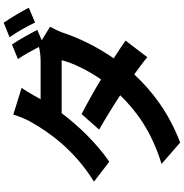

<svg xmlns="http://www.w3.org/2000/svg" viewBox="2 -908 996 1040"><g transform="rotate(-90 500.0 -388.0)"><path d="M858 -684C839 -721 804 -785 779 -821L700 -789C722 -757 747 -712 766 -675C743 -669 714 -666 687 -666H482L483 -667C495 -689 520 -734 544 -769L399 -814C390 -780 369 -733 354 -709C304 -623 211 -485 36 -377L144 -294C244 -363 337 -459 407 -552H694C679 -492 639 -410 590 -339C523 -379 455 -417 402 -444L318 -349C369 -320 437 -279 504 -235C422 -150 309 -65 132 -11L248 90C410 28 527 -62 617 -159C653 -133 686 -109 710 -88L800 -206C775 -224 741 -246 704 -270C770 -365 817 -466 842 -543C851 -568 864 -595 875 -615L802 -660ZM818 -834C846 -796 878 -738 898 -696L978 -730C960 -766 923 -829 897 -866Z"/></g></svg>

Font: Noto Sans Mono CJK JP Bold
Style: Regular
Weight: 700
Designer: Ryoko NISHIZUKA (kana & ideographs); Paul D. Hunt (Latin, Greek & Cyrillic); Wenlong ZHANG (bopomofo); Sandoll Communica
Foundry: Adobe Systems Incorporated
Version: Version 1.004;PS 1.004;hotconv 1.0.82;makeotf.lib2.5.63406